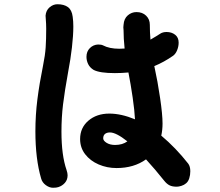

<svg xmlns="http://www.w3.org/2000/svg" viewBox="-20 -825 1040 906"><path d="M323 -746Q326 -725 326 -700Q326 -658 319.5 -601.5Q313 -545 302 -488Q285 -394 277.5 -332.5Q270 -271 270 -204Q270 -92 294 -23Q299 -8 299 2Q299 23 286.5 37.5Q274 52 255 58Q246 61 230 61Q213 61 196 48.5Q179 36 174 17Q147 -75 147 -205Q147 -282 156.5 -356.5Q166 -431 183 -515Q193 -564 195.5 -601.5Q198 -639 198 -689Q198 -712 196 -736Q195 -741 195 -751Q197 -776 214 -790.5Q231 -805 251 -805Q282 -805 300.5 -791.5Q319 -778 323 -746ZM878 -17Q878 1 873 16.5Q868 32 858 40Q849 48 836 52Q823 56 814 56Q793 56 780 49.5Q767 43 755 28Q712 -26 669 -73Q612 -32 530 -32Q485 -32 445.5 -49Q406 -66 382 -97Q358 -128 358 -169Q358 -222 397 -255.5Q436 -289 496 -289Q552 -289 617 -262Q615 -303 606 -365Q597 -427 586 -483Q553 -480 522 -480Q451 -480 422 -495Q404 -506 396 -522.5Q388 -539 388 -557Q388 -582 404 -598Q420 -614 443 -615Q458 -615 466 -611Q496 -595 543 -595Q559 -595 568 -596Q563 -643 563 -683Q561 -696 563 -708Q565 -737 583 -752.5Q601 -768 624 -768Q652 -768 669.5 -751Q687 -734 687 -708Q687 -673 690 -638Q721 -656 736 -666Q748 -674 766 -674Q790 -674 806.5 -661Q823 -648 823 -624Q823 -606 816 -588.5Q809 -571 797 -562Q754 -532 708 -513L709 -509Q724 -441 735.5 -362.5Q747 -284 747 -242Q747 -212 741 -185Q810 -127 868 -53Q878 -40 878 -17ZM581 -158Q528 -200 499 -200Q484 -200 475.5 -193Q467 -186 467 -172Q467 -161 483 -151Q499 -141 523 -141Q558 -141 581 -158Z"/></svg>

Font: Tsukimi Rounded
Style: Bold
Weight: 700
Designer: Takashi Funayama
Foundry: Takashi Funayama
Version: Version 1.032; ttfautohint (v1.8.3)